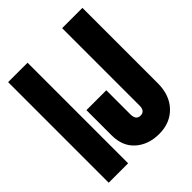

<svg xmlns="http://www.w3.org/2000/svg" viewBox="-233 -1005 1160 1160"><g transform="rotate(-45 346.5 -425.5)"><path d="M196.3 0H30.3V-859.4H196.3ZM455.1 7.8Q363.8 7.8 304.4 -44.2Q245.1 -96.2 245.1 -189.9V-405.3H415V-200.2Q415 -150.4 453.1 -150.4Q491.7 -150.4 491.7 -197.8V-859.4H665V-214.8Q665 -113.3 606.7 -52.7Q548.3 7.8 455.1 7.8Z"/></g></svg>

Font: Anton
Style: Regular
Weight: 400
Designer: Vernon Adams, Tural Alisoy
Foundry: Vernon Adams
Version: Version 2.300